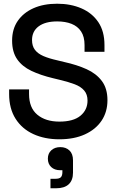

<svg xmlns="http://www.w3.org/2000/svg" viewBox="-20 -734 625 1031"><path d="M29 -229V-254H136V-229Q136 -155 180.5 -118Q225 -81 299 -81Q374 -81 412 -112.5Q450 -144 450 -194Q450 -227 432 -248Q414 -269 381 -281.5Q348 -294 302 -305L265 -314Q198 -330 148.5 -353.5Q99 -377 72 -416Q45 -455 45 -516Q45 -578 75.5 -622Q106 -666 160 -690Q214 -714 287 -714Q360 -714 417.5 -689Q475 -664 508 -615Q541 -566 541 -492V-456H434V-492Q434 -537 415.5 -565Q397 -593 364 -606Q331 -619 287 -619Q223 -619 187.5 -592.5Q152 -566 152 -519Q152 -487 167.5 -466.5Q183 -446 213 -433Q243 -420 288 -410L325 -401Q393 -386 445 -362.5Q497 -339 527 -299Q557 -259 557 -196Q557 -133 525.5 -86Q494 -39 436 -12.5Q378 14 299 14Q220 14 159 -14Q98 -42 63.5 -96.5Q29 -151 29 -229ZM251 277V226H278Q299 226 307 217.5Q315 209 315 190V180H303Q273 180 255 163Q237 146 237 118Q237 90 255.5 73Q274 56 304 56Q334 56 353 74Q372 92 372 127V193Q372 234 349 255.5Q326 277 281 277Z"/></svg>

Font: Space Grotesk Frontify Medium
Style: Regular
Weight: 500
Designer: Florian Karsten
Version: Version 2.000